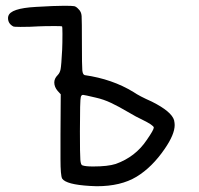

<svg xmlns="http://www.w3.org/2000/svg" viewBox="-20 -644 688 665"><path d="M312.5 -305.7Q271.5 -315.4 267.6 -315.4Q261.7 -315.4 259.8 -307.6Q256.8 -298.8 256.8 -188.5Q256.8 -108.4 258.3 -90.3Q259.8 -72.3 265.6 -71.3Q275.4 -67.4 302.7 -67.4Q353.5 -67.4 380.9 -76.2Q449.2 -100.6 488.3 -159.2Q512.7 -194.3 512.7 -202.1Q512.7 -210 470.7 -230.5Q455.1 -237.3 422.9 -256.3Q390.6 -275.4 364.7 -287.6Q338.9 -299.8 312.5 -305.7ZM104.5 -620.1Q169.9 -624 202.1 -624Q230.5 -624 237.3 -622.6Q244.1 -621.1 252 -612.3Q261.7 -603.5 262.7 -588.4Q263.7 -573.2 263.7 -493.2Q263.7 -415 265.1 -400.4Q266.6 -385.7 273.4 -383.8Q369.1 -370.1 442.4 -325.2Q461.9 -311.5 505.9 -292Q574.2 -257.8 583 -227.5Q585 -217.8 585 -210.9Q585 -178.7 550.8 -128.9Q506.8 -64.5 452.6 -31.7Q398.4 1 315.4 1Q310.5 1 302.7 0.5Q294.9 0 291 0Q209 -4.9 195.3 -25.4Q189.5 -36.1 189.5 -93.8V-177.7L190.4 -317.4L179.7 -329.1Q168 -342.8 168 -358.4Q168 -372.1 179.7 -383.8Q187.5 -391.6 189.9 -404.3Q192.4 -417 195.3 -471.7Q196.3 -493.2 196.3 -527.3Q196.3 -551.8 194.8 -552.7Q193.4 -553.7 168.9 -553.7Q133.8 -553.7 113.3 -552.7Q85.9 -550.8 50.8 -550.8Q27.3 -550.8 25.4 -552.7Q7.8 -562.5 7.8 -581.1Q7.8 -585.9 8.8 -587.9Q15.6 -615.2 104.5 -620.1Z"/></svg>

Font: Schoolbell
Style: Regular
Weight: 400
Designer: Font Diner, Inc
Foundry: Font Diner, Inc
Version: Version 1.001